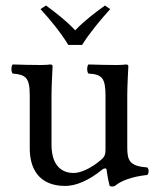

<svg xmlns="http://www.w3.org/2000/svg" viewBox="-20 -665 571 697"><path d="M228 -502H278C307 -548 345 -593 380 -632L361 -645C324 -618 290 -593 253 -555C219 -591 186 -616 147 -645L127 -632C162 -594 199 -549 228 -502ZM217 10C256 10 303 -10 352 -50C357 -54 366.3 -56 367 -49C369.5 -23.5 378 10 378 10C386 13 390.5 12.5 397 10C419 -8 454 -23 515 -30C521 -36 521 -51 515 -57C451 -62 442 -81 442 -130V-322C442 -352 446 -425 446 -425C446 -428 443 -431 438 -431C433 -430 418 -429 403 -429C371 -429 335 -430 301 -431C295 -425 295 -404 301 -398C350 -395 363 -383 363 -317V-124C363 -105 361 -97 347 -85C310 -53 272 -37 247 -37C217 -37 167 -51 167 -140V-322C167 -352 171 -425 171 -425C171 -428 168 -431 163 -431C158 -430 143 -429 128 -429C96 -429 60 -430 26 -431C20 -425 20 -404 26 -398C74 -394 88 -383 88 -318V-126C88 -57 118 10 217 10Z"/></svg>

Font: Libertinus Serif
Style: Regular
Weight: 400
Designer: Philipp H. Poll
Foundry: Khaled Hosny
Version: Version 6.2